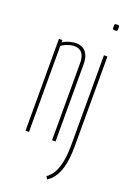

<svg xmlns="http://www.w3.org/2000/svg" viewBox="-172 -772 712 1042"><g transform="rotate(20 184.0 -251.0)"><path d="M44 0V-530H64V-517Q74 -524 87 -529Q100 -534 114.5 -537Q129 -540 142 -540Q162 -540 179 -531Q196 -522 206.5 -501.5Q217 -481 217 -446V0H197V-446Q197 -483 182 -502.5Q167 -522 135 -522Q125 -522 112 -518.5Q99 -515 86 -509.5Q73 -504 64 -496V0ZM324 -530V-14Q324 64 309.5 114Q295 164 266 192Q263 195 259 198Q255 201 251.5 203.5Q248 206 244 209L235 192Q240 190 243.5 187Q247 184 251 180Q277 156 290.5 107.5Q304 59 304 -14V-530ZM314 -677Q304 -677 302 -679.5Q300 -682 300 -694Q300 -706 302 -708.5Q304 -711 314 -711Q324 -711 326 -708.5Q328 -706 328 -694Q328 -682 326 -679.5Q324 -677 314 -677Z"/></g></svg>

Font: Georama ExtraCondensed Thin
Style: Regular
Weight: 100
Width: 2
Designer: Jean-Baptiste Levee
Foundry: Production Type
Version: Version 1.001